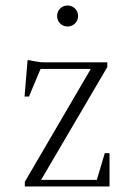

<svg xmlns="http://www.w3.org/2000/svg" viewBox="-20 -676 492 696"><path d="M70 0V-17L309 -426H127L85 -326H69L80 -458H84Q95 -456 111 -453Q127 -450 139 -450H369V-433L129 -24H331L360 -121H377V0ZM225 -580Q209 -580 198 -591Q187 -602 187 -618Q187 -634 198 -645Q209 -656 225 -656Q241 -656 252 -645Q263 -634 263 -618Q263 -602 252 -591Q241 -580 225 -580Z"/></svg>

Font: Spectral ExtraLight
Style: Regular
Weight: 275
Designer: Jean-Baptiste Levee
Foundry: Production Type
Version: Version 2.001